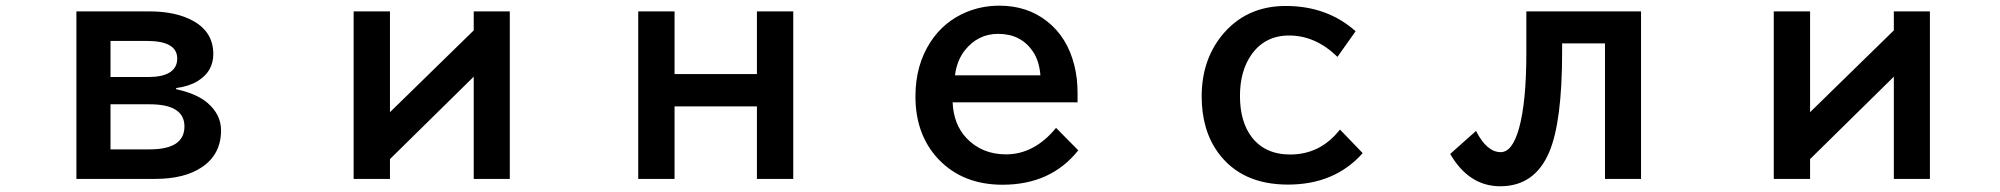

<svg xmlns="http://www.w3.org/2000/svg" viewBox="-20 -605 7040 676"><path d="M249 -564.9H506.3Q601.1 -564.9 662.1 -530.3Q731 -491.2 731 -414.6Q731 -352.5 674.8 -318.8Q646 -301.3 600.1 -294.9V-291Q671.9 -275.4 710 -243.2Q758.3 -202.1 758.3 -146Q758.3 -62.5 691.9 -17.1Q630.9 24.9 525.4 24.9H249ZM369.1 -460.9V-334H507.3Q549.3 -334 575.2 -348.6Q604 -365.2 604 -398.9Q604 -460.9 497.1 -460.9ZM369.1 -237.8V-79.1H507.3Q629.4 -79.1 629.4 -159.7Q629.4 -237.8 507.3 -237.8Z M1225.1 -564.9H1353V-210L1647.9 -498V-564.9H1774.9V24.9H1647.9V-335L1353 -44.9V24.9H1225.1Z M2227.1 -564.9H2355V-344.2H2645V-564.9H2772.9V24.9H2645V-230.5H2355V24.9H2227.1Z M3773.9 -244.6H3334Q3337.4 -167 3382.8 -118.7Q3437.5 -61.5 3522 -61.5Q3621.6 -61.5 3698.2 -154.8L3776.4 -75.7Q3680.2 45.4 3509.8 45.4Q3370.1 45.4 3284.7 -43.9Q3203.1 -129.9 3203.1 -265.6Q3203.1 -376 3256.3 -457.5Q3303.7 -529.8 3382.8 -562.5Q3437 -585 3498.5 -585Q3596.7 -585 3666 -530.3Q3737.8 -474.6 3762.7 -374.5Q3773.9 -329.1 3773.9 -278.8ZM3643.1 -339.8Q3639.2 -390.1 3616.7 -423.8Q3574.2 -485.8 3494.6 -485.8Q3423.3 -485.8 3377.4 -428.2Q3349.1 -392.6 3342.3 -339.8Z M4777.8 -65.9Q4679.7 44.9 4514.6 44.9Q4350.6 44.9 4268.6 -67.9Q4210.9 -147.5 4210.9 -265.6Q4210.9 -390.1 4279.8 -477.5Q4364.7 -584 4506.8 -584Q4652.8 -584 4752.9 -495.1L4689 -404.8Q4611.8 -480 4518.6 -480Q4433.6 -480 4385.7 -412.1Q4345.7 -354.5 4345.7 -267.1Q4345.7 -176.8 4387.2 -122.1Q4434.6 -61 4522.5 -61Q4628.9 -61 4697.8 -148.9Z M5354 -564.9H5757.8V24.9H5630.9V-452.1H5480V-422.4Q5480 -175.3 5434.1 -68.4Q5382.8 50.8 5262.2 50.8Q5151.9 50.8 5085.9 -63L5176.8 -144Q5214.8 -69.3 5263.7 -69.3Q5304.7 -69.3 5328.1 -152.8Q5354 -245.6 5354 -418Z M6225.1 -564.9H6353V-210L6647.9 -498V-564.9H6774.9V24.9H6647.9V-335L6353 -44.9V24.9H6225.1Z"/></svg>

Font: BIZ UDGothic
Style: Bold
Weight: 700
Monospace: yes
Designer: TypeBank Co., Ltd.
Foundry: Morisawa Inc.
Version: Version 1.05